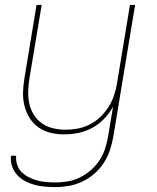

<svg xmlns="http://www.w3.org/2000/svg" viewBox="-20 -540 640 783"><path d="M207 223Q185 223 162.5 221Q140 219 120 213.5Q100 208 81.5 198Q63 188 49.5 173Q36 158 29 137.5Q22 117 25 95H46Q44 114 50 132Q56 150 69 162.5Q82 175 98 183Q114 191 132 196Q150 201 169.5 202.5Q189 204 208 204Q233 204 258 199.5Q283 195 307 183Q331 171 351.5 153Q372 135 386.5 112.5Q401 90 409 65Q417 40 421 15L441 -105Q427 -79 405 -56Q383 -33 356 -18.5Q329 -4 300 2Q271 8 242 8Q213 8 186 1.5Q159 -5 137 -20.5Q115 -36 100.5 -59.5Q86 -83 79.5 -109.5Q73 -136 74 -165Q75 -194 80 -223L129 -520H150L100 -220Q96 -194 95 -168Q94 -142 99.5 -117.5Q105 -93 118 -72Q131 -51 151 -37Q171 -23 196 -17Q221 -11 247 -11Q271 -11 296 -15.5Q321 -20 345 -32Q369 -44 388.5 -62.5Q408 -81 422 -103Q436 -125 444.5 -149.5Q453 -174 457 -199L510 -520H531L442 18Q437 46 428 73Q419 100 403 124.5Q387 149 364.5 168.5Q342 188 315.5 200.5Q289 213 261.5 218Q234 223 207 223Z"/></svg>

Font: Iosevka Thin Extended
Style: Italic
Weight: 100
Width: 7
Italic angle: -9°
Monospace: yes
Designer: Belleve Invis
Foundry: Belleve Invis
Version: Version 32.5.0; ttfautohint (v1.8.4)